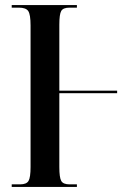

<svg xmlns="http://www.w3.org/2000/svg" viewBox="-20 -734 521 754"><path d="M26 0H282V-10H253Q228 -10 220.5 -23.5Q213 -37 213 -78V-368H440V-378H213V-637Q213 -678 220.5 -691Q228 -704 253 -704H282V-714H26V-704H54Q82 -704 91 -690.5Q100 -677 100 -634V-78Q100 -37 92 -23.5Q84 -10 59 -10H26Z"/></svg>

Font: Noto Serif Display Condensed Semi
Style: Regular
Weight: 600
Width: 3
Designer: Monotype Design Team
Foundry: Monotype Imaging Inc.
Version: Version 1.900